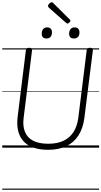

<svg xmlns="http://www.w3.org/2000/svg" viewBox="-20 -1316 903 1711"><path d="M409 19Q333 19 277.5 -1Q222 -21 188 -59Q154 -97 141.5 -151Q129 -205 137 -273L211 -871Q212 -881 218.5 -885.5Q225 -890 240 -890Q254 -890 260.5 -885.5Q267 -881 266 -871L191 -269Q181 -195 202 -142Q223 -89 275 -62Q327 -35 410 -35Q489 -35 545 -61Q601 -87 634.5 -139Q668 -191 678 -267L753 -871Q754 -881 760.5 -885.5Q767 -890 782 -890Q810 -890 808 -871L732 -266Q720 -173 679.5 -109.5Q639 -46 571 -13.5Q503 19 409 19ZM394 -973Q374 -973 363 -983.5Q352 -994 352 -1016Q352 -1041 364.5 -1056.5Q377 -1072 401 -1072Q421 -1072 432 -1060.5Q443 -1049 443 -1027Q443 -1002 430.5 -987.5Q418 -973 394 -973ZM639 -973Q618 -973 607 -983.5Q596 -994 596 -1016Q596 -1041 608.5 -1056.5Q621 -1072 645 -1072Q665 -1072 676.5 -1060.5Q688 -1049 688 -1027Q688 -1002 675.5 -987.5Q663 -973 639 -973ZM582 -1106Q578 -1106 575 -1108Q572 -1110 568 -1113L415 -1248Q411 -1253 409.5 -1256Q408 -1259 408 -1263Q408 -1270 413.5 -1277.5Q419 -1285 427 -1290.5Q435 -1296 441 -1296Q446 -1296 449 -1293.5Q452 -1291 456 -1287L601 -1143Q606 -1139 606.5 -1136Q607 -1133 607 -1131Q607 -1124 598 -1115Q589 -1106 582 -1106ZM0 365H863V375H0ZM0 -20H863V0H0ZM0 -505H863V-500H0ZM0 -885H863V-875H0Z"/></svg>

Font: Playwrite GB J Guides
Style: Italic
Weight: 400
Italic angle: -7.01216°
Designer: Veronika Burian, José Scaglione
Foundry: TypeTogether
Version: Version 1.003